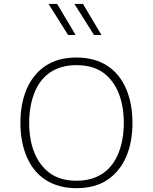

<svg xmlns="http://www.w3.org/2000/svg" viewBox="-20 -958 782 983"><path d="M371.6 -663.6C307.6 -663.6 254.4 -648.9 211.9 -620.1C126.5 -562 84.5 -458 84.5 -328.6C84.5 -264.2 95.2 -207 116.2 -156.7C158.7 -56.2 244.1 5.4 371.6 5.4C435.5 5.4 488.8 -9.3 531.2 -38.1C616.2 -95.7 658.2 -199.7 658.2 -328.6C658.2 -393.6 647.5 -451.2 626.5 -501.5C584 -602.1 499 -663.6 371.6 -663.6ZM371.6 -624.5C427.7 -624.5 473.6 -611.3 509.3 -585.4C580.6 -532.7 613.8 -439.9 613.8 -328.6C613.8 -273.4 605.5 -223.1 588.4 -178.7C554.2 -88.9 483.4 -32.7 371.6 -32.7C315.4 -32.7 270 -45.9 234.4 -72.3C163.1 -124.5 129.4 -217.8 129.4 -328.6C129.4 -383.8 137.7 -434.1 154.8 -479C188.5 -568.4 259.8 -624.5 371.6 -624.5ZM272.5 -938H228.5L328.6 -778.8H367.2ZM404.8 -938H360.8L461.4 -778.8H499.5Z"/></svg>

Font: Estedad ExtraLight
Style: Regular
Weight: 200
Designer: Amin Abedi
Version: Version 7.3